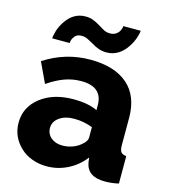

<svg xmlns="http://www.w3.org/2000/svg" viewBox="-110 -818 807 915"><g transform="rotate(15 293.0 -360.0)"><path d="M442 -651Q456 -673 463.5 -696.5Q471 -720 471 -730H385L384 -721Q383 -716 377 -704Q361 -680 333 -680Q317 -680 305 -685.5Q293 -691 273 -704Q253 -716 237 -722Q221 -728 200 -728Q139 -728 101 -668Q87 -646 80 -623Q73 -600 73 -586H159L160 -595Q161 -602 166 -611Q172 -622 181 -628Q190 -634 206 -634Q221 -634 233 -628.5Q245 -623 266 -611Q284 -600 301 -594Q318 -588 339 -588Q402 -588 442 -651ZM390 -83 393 -59Q405 8 490 8Q527 8 559 0V-135Q540 -137 532.5 -146.5Q525 -156 525 -180V-315Q525 -422 460.5 -478.5Q396 -535 276 -535Q153 -535 49 -467L96 -367Q140 -397 179 -411Q218 -425 260 -425Q365 -425 365 -334V-310Q320 -332 247 -332Q148 -332 85 -283Q22 -234 22 -157Q22 -87 74 -38Q98 -15 132 -2.5Q166 10 204 10Q258 10 306.5 -14Q355 -38 390 -83ZM173 -171Q173 -203 201.5 -223Q230 -243 274 -243Q322 -243 365 -226V-176Q365 -156 342 -138Q326 -123 301.5 -114Q277 -105 251 -105Q217 -105 195 -123.5Q173 -142 173 -171Z"/></g></svg>

Font: RT Raleway ExtraBold
Style: Regular
Weight: 400
Designer: Matt McInerney, Pablo Impallari, Rodrigo Fuenzalida — Edited by Milan Moffatt in April 2016
Foundry: Matt McInerney, Pablo Impallari, Rodrigo Fuenzalida — Edited by Milan Moffatt in April 2016
Version: Version 3.001